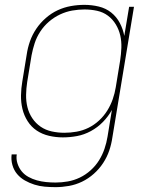

<svg xmlns="http://www.w3.org/2000/svg" viewBox="-20 -558 640 791"><path d="M209 213Q186 213 164 211Q142 209 121.5 202.5Q101 196 82.5 185.5Q64 175 50.5 159Q37 143 31 121.5Q25 100 28 78H49Q46 97 52 115.5Q58 134 69.5 148Q81 162 97.5 171Q114 180 132 185Q150 190 169.5 192Q189 194 209 194Q234 194 259.5 189.5Q285 185 309 173.5Q333 162 353.5 143.5Q374 125 388 102.5Q402 80 410.5 55Q419 30 423 5L441 -105Q426 -78 404 -55.5Q382 -33 354.5 -18Q327 -3 297.5 2.5Q268 8 239 8Q210 8 182 1.5Q154 -5 131.5 -20Q109 -35 94 -58.5Q79 -82 72.5 -109Q66 -136 66.5 -165Q67 -194 72 -223L90 -333Q94 -361 103.5 -388Q113 -415 129.5 -439.5Q146 -464 169 -484Q192 -504 218 -516Q244 -528 272 -533Q300 -538 328 -538Q358 -538 387 -531Q416 -524 438 -506.5Q460 -489 473.5 -463.5Q487 -438 492 -410L512 -530H532L443 8Q439 36 430 62.5Q421 89 405 113.5Q389 138 366.5 158Q344 178 318 190.5Q292 203 264 208Q236 213 209 213ZM245 -11Q270 -11 295.5 -15.5Q321 -20 344.5 -31.5Q368 -43 388 -61.5Q408 -80 422 -102.5Q436 -125 444.5 -149.5Q453 -174 457 -199L475 -309Q479 -335 480 -361Q481 -387 475.5 -411.5Q470 -436 457 -457.5Q444 -479 424.5 -493.5Q405 -508 380 -513.5Q355 -519 328 -519Q303 -519 277.5 -514.5Q252 -510 227.5 -498.5Q203 -487 182 -469Q161 -451 146 -428Q131 -405 123 -380.5Q115 -356 110 -330L92 -220Q88 -194 87.5 -167.5Q87 -141 93 -116.5Q99 -92 113 -71Q127 -50 147.5 -36Q168 -22 193.5 -16.5Q219 -11 245 -11Z"/></svg>

Font: Iosevka Curly Thin Extended
Style: Italic
Weight: 100
Width: 7
Italic angle: -9°
Monospace: yes
Designer: Belleve Invis
Foundry: Belleve Invis
Version: Version 11.1.0; ttfautohint (v1.8.3)